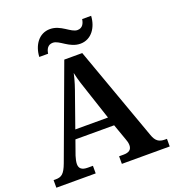

<svg xmlns="http://www.w3.org/2000/svg" viewBox="-160 -1042 1056 1165"><g transform="rotate(-20 367.5 -459.0)"><path d="M440 -771C511 -771 554 -834 558 -908H500C496 -881 484 -855 451 -855C409 -855 366 -918 295 -918C223 -918 181 -855 177 -781H234C238 -808 250 -834 283 -834C326 -834 368 -771 440 -771ZM3 0H257V-49H224C186 -49 169 -63 169 -92C169 -106 174 -127 179 -143L212 -236H462L499 -132C504 -120 508 -105 508 -91C508 -61 488 -49 455 -49H426V0H735V-49H723C684 -49 663 -63 648 -107L430 -714H314L96 -124C73 -62 54 -49 17 -49H3ZM232 -293 298 -480C317 -532 330 -571 340 -618C350 -571 366 -524 383 -474L443 -293Z"/></g></svg>

Font: Noto Serif Sinhala SemiBold
Style: Regular
Weight: 600
Designer: Jelle Bosma - Monotype Design Team
Foundry: Monotype Imaging Inc.
Version: Version 2.007